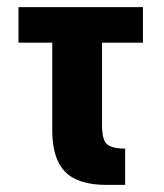

<svg xmlns="http://www.w3.org/2000/svg" viewBox="-20 -520 461 540"><path d="M32 -500H382V-400H32ZM332 0H280Q199 0 163 -37Q127 -74 127 -153V-500H267V-167Q267 -125 282 -113.5Q297 -102 332 -102Z"/></svg>

Font: Moderustic SemiBold
Style: Regular
Weight: 600
Designer: Tural Alisoy
Foundry: TAFT Foundry
Version: Version 2.120